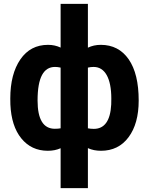

<svg xmlns="http://www.w3.org/2000/svg" viewBox="-20 -770 770 993"><path d="M33.7 -229.5C37.1 -155.3 55.7 -96.7 90.3 -54.2C125 -11.7 170.4 9.8 227.5 9.8C252 9.8 273.9 5.4 293.5 -3.4V203.1H434.6V-3.9C454.6 5.4 477.5 9.8 502.4 9.8C562.5 9.8 610.4 -13.7 645 -60.5C679.7 -106.9 697.3 -170.4 697.3 -250C697.3 -342.3 680.2 -413.1 645.5 -463.4C610.8 -513.2 562.5 -538.1 501.5 -538.1C477.1 -538.1 454.6 -533.2 434.6 -523.4V-750H293.5V-523.9C273.9 -533.2 252.4 -538.1 228.5 -538.1C167.5 -538.1 120.1 -513.2 85.4 -462.9C50.8 -412.6 33.2 -345.2 33.2 -260.3ZM555.2 -229.5C550.8 -145.5 520.5 -103.5 465.3 -103.5C454.1 -103.5 443.8 -104.5 434.6 -106.4V-420.4C445.3 -422.9 455.1 -423.8 464.4 -423.8C522.5 -423.8 555.7 -365.7 555.7 -260.3ZM174.3 -250C174.3 -371.6 206.5 -423.8 264.6 -423.8C272.9 -423.8 282.7 -422.9 293.5 -420.4V-106.4C286.1 -105 275.9 -104 263.7 -104C204.1 -104 174.3 -152.8 174.3 -250Z"/></svg>

Font: Roboto
Style: Bold
Weight: 700
Designer: Google
Version: Version 2.137; 2017